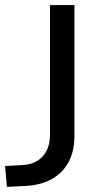

<svg xmlns="http://www.w3.org/2000/svg" viewBox="-23 -725 405 753"><path d="M4 8 -3 -74 68 -78Q101 -80 124 -94.5Q147 -109 160 -134.5Q173 -160 173 -195V-705H269V-192Q269 -134 247 -91.5Q225 -49 183 -24.5Q141 0 81 4Z"/></svg>

Font: Nunito Sans 10pt Medium
Style: Regular
Weight: 500
Designer: Vernon Adams
Foundry: Vernon Adams
Version: Version 3.101;gftools[0.9.27]